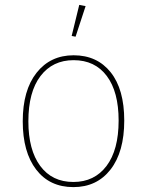

<svg xmlns="http://www.w3.org/2000/svg" viewBox="-20 -755 600 785"><path d="M281 -509Q195 -509 145.5 -444Q96 -379 96 -259Q96 -142 144.5 -76.5Q193 -11 280 -11Q366 -11 415.5 -76.5Q465 -142 465 -262Q465 -380 416.5 -444.5Q368 -509 281 -509ZM281 -529Q377 -529 432.5 -459.5Q488 -390 488 -262Q488 -134 432 -62Q376 10 280 10Q183 10 128 -61.5Q73 -133 73 -259Q73 -386 129.5 -457.5Q186 -529 281 -529ZM330 -730 289 -605 273 -608 304 -735Z"/></svg>

Font: FiraSans
Style: Regular
Weight: 150
Designer: Carrois Corporate & Edenspiekermann AG
Foundry: Carrois Corporate GbR & Edenspiekermann AG
Version: Version 3.106;PS 003.106;hotconv 1.0.70;makeotf.lib2.5.58329